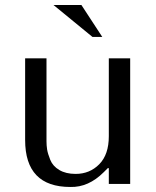

<svg xmlns="http://www.w3.org/2000/svg" viewBox="-20 -732 621 764"><path d="M80 -500H165V-170Q165 -153 167.5 -137Q170 -121 180 -96Q190 -71 216 -55.5Q242 -40 281 -40Q337 -40 375 -78.5Q413 -117 413 -190V-500H498V0H413V-63H409L393 -47Q332 14 260 12Q80 12 80 -175ZM304 -712 387 -585H348L193 -712Z"/></svg>

Font: Tenor Sans
Style: Regular
Weight: 400
Designer: Denis Masharov
Foundry: Denis Masharov
Version: Version 1.1